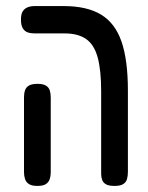

<svg xmlns="http://www.w3.org/2000/svg" viewBox="-20 -602 487 632"><path d="M357 10Q339 10 329.5 5Q320 0 316.5 -9.5Q313 -19 313 -29V-301Q313 -371 301.5 -413Q290 -455 263.5 -473.5Q237 -492 193 -492H94Q81 -492 71 -495.5Q61 -499 55 -509Q49 -519 49 -537Q49 -556 55 -565Q61 -574 71 -578Q81 -582 94 -582H190Q266 -582 312.5 -554Q359 -526 380 -465Q401 -404 401 -304V-36Q401 -23 398 -12.5Q395 -2 385.5 4Q376 10 357 10ZM103 10Q85 10 75.5 4Q66 -2 62.5 -12.5Q59 -23 59 -35V-282Q59 -295 62.5 -305Q66 -315 75.5 -320.5Q85 -326 104 -326Q122 -326 131.5 -320Q141 -314 144 -304Q147 -294 147 -281V-34Q147 -22 143.5 -12Q140 -2 131 4Q122 10 103 10Z"/></svg>

Font: Fredoka Condensed
Style: Regular
Weight: 400
Width: 3
Designer: Ben Nathan
Foundry: Milena B. Brandão, Ben Nathan
Version: Version 2.001